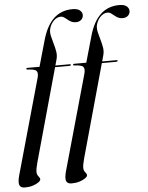

<svg xmlns="http://www.w3.org/2000/svg" viewBox="-85 -770 778 1008"><g transform="rotate(-5 304.0 -265.5)"><path d="M181 -425.5 185 -434H296Q298.5 -434 300 -433.2Q301.5 -432.5 301.5 -430.5Q301.5 -429 300.2 -428Q299 -427 297 -426.2Q295 -425.5 292.5 -425.5ZM66.5 -430Q66.5 -432 68 -433.2Q69.5 -434.5 72 -434.5H136.5L176 -573.5Q197 -647 236.5 -684Q276 -721 335.5 -721Q361.5 -721 374 -710.5Q386.5 -700 386.5 -685.5Q386.5 -671 375.8 -661Q365 -651 347 -651Q333.5 -651 323.2 -656.2Q313 -661.5 304.5 -668.8Q296 -676 288 -681.5Q280 -687 270.5 -687Q249.5 -687 232 -668.8Q214.5 -650.5 209 -625Q206 -608.5 210.5 -589Q215 -569.5 221.2 -548.5Q227.5 -527.5 231 -506.5Q234.5 -485.5 229 -466L82 63Q77.5 80 75 92.2Q72.5 104.5 72.5 113.5Q72.5 125 76.8 131.8Q81 138.5 85 143.5Q89 148.5 89 154Q89 161 77.5 169.5Q66 178 47 184Q28 190 5.5 190Q-18 190 -23.5 174.2Q-29 158.5 -19 122.5L121.5 -377.5Q128.5 -403 119.5 -413.8Q110.5 -424.5 72.5 -425.5Q69 -426 67.8 -427.5Q66.5 -429 66.5 -430ZM427.5 -425.5 431.5 -434H542.5Q545 -434 546.5 -433.2Q548 -432.5 548 -430.5Q548 -429 546.8 -428Q545.5 -427 543.5 -426.2Q541.5 -425.5 539 -425.5ZM313 -430Q313 -432 314.5 -433.2Q316 -434.5 318.5 -434.5H383L422.5 -573.5Q443.5 -647 483 -684Q522.5 -721 582 -721Q608 -721 620.5 -710.5Q633 -700 633 -685.5Q633 -671 622.2 -661Q611.5 -651 593.5 -651Q580 -651 569.8 -656.2Q559.5 -661.5 551 -668.8Q542.5 -676 534.5 -681.5Q526.5 -687 517 -687Q496 -687 478.5 -668.8Q461 -650.5 455.5 -625Q452.5 -608.5 457 -589Q461.5 -569.5 467.8 -548.5Q474 -527.5 477.5 -506.5Q481 -485.5 475.5 -466L328.5 63Q324 80 321.5 92.2Q319 104.5 319 113.5Q319 125 323.2 131.8Q327.5 138.5 331.5 143.5Q335.5 148.5 335.5 154Q335.5 161 324 169.5Q312.5 178 293.5 184Q274.5 190 252 190Q228.5 190 223 174.2Q217.5 158.5 227.5 122.5L368 -377.5Q375 -403 366 -413.8Q357 -424.5 319 -425.5Q315.5 -426 314.2 -427.5Q313 -429 313 -430Z"/></g></svg>

Font: Fraunces 120pt
Style: Italic
Weight: 400
Italic angle: -16°
Version: Version 1.000;[b76b70a41]